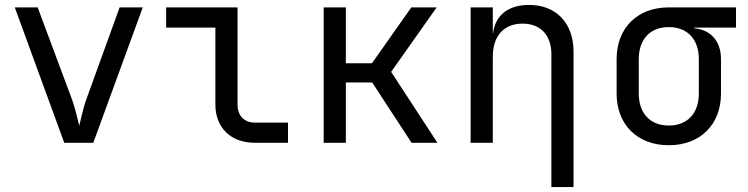

<svg xmlns="http://www.w3.org/2000/svg" viewBox="-20 -580 3040 780"><path d="M359 0 560 -550H466L332 -180C316 -136 308 -91 302 -69C296 -91 287 -137 271 -180L133 -550H40L241 0Z M1150 0V-82H1015C972 -82 945 -110 945 -155V-550H655V-468H855V-155C855 -61 918 0 1015 0Z M1385 0V-245H1492L1652 0H1757L1569 -288L1754 -550H1651L1491 -323H1385V-550H1295V0Z M2129 -560C2045 -560 1992 -518 1983 -445H1982V-550H1892V0H1982V-350C1982 -435 2028 -484 2103 -484C2175 -484 2220 -438 2220 -360V180H2310V-370C2310 -487 2239 -560 2129 -560Z M2970 -550H2697C2569 -550 2485 -466 2485 -340V-200C2485 -74 2569 10 2697 10C2825 10 2909 -74 2909 -200V-340C2909 -412 2868 -459 2801 -465V-468H2970ZM2819 -200C2819 -120 2773 -70 2697 -70C2621 -70 2575 -120 2575 -200V-340C2575 -420 2621 -470 2697 -470C2773 -470 2819 -420 2819 -340Z"/></svg>

Font: Tekne LDO
Style: Regular
Weight: 400
Monospace: yes
Designer: Alessio Laiso, Mario Rullo, Paolo Rosset
Foundry: Alessio Laiso
Version: Version 1.000;hotconv 1.0.109;makeotfexe 2.5.65596